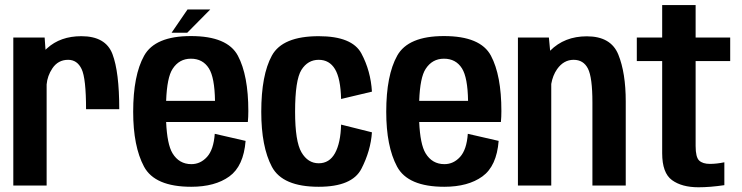

<svg xmlns="http://www.w3.org/2000/svg" viewBox="-20 -746 2982 772"><path d="M326 -307Q326 -431 308.2 -468.2Q290.5 -505.5 254 -505.5Q213.5 -505.5 190.5 -471Q170.5 -441 167.5 -406.5V0H33.5V-595H159.5L163 -546Q166 -549 169.5 -552Q223 -600.5 307 -600.5Q405 -600.5 432.2 -528.5Q459.5 -456.5 459.5 -307Z M749 5Q602.5 5 559 -76.2Q515.5 -157.5 515.5 -296.5Q515.5 -443 559.5 -522Q603.5 -601 747.5 -601Q894.5 -601 936.5 -522Q978.5 -443 978.5 -299.5Q978.5 -275 976.5 -255.5H648Q652 -166 673.5 -130Q700 -86 749.5 -86Q786 -86 812.5 -115.2Q839 -144.5 843.5 -208L967.5 -179.5Q959.5 -78 902 -36.5Q844.5 5 749 5ZM648 -340.5H844.5Q843 -434.5 820 -471Q795.5 -510 747.5 -510Q700.5 -510 674 -469Q651.5 -435 648 -340.5ZM670 -614.5 734 -708H825.5L733 -614.5Z M1261.5 5Q1116 5 1073.2 -75.5Q1030.5 -156 1030.5 -296.5Q1030.5 -444.5 1073.2 -522.5Q1116 -600.5 1261.5 -600.5Q1396 -600.5 1433.2 -530.8Q1470.5 -461 1475.5 -377.5L1351.5 -348Q1349.5 -430.5 1327 -468Q1304.5 -505.5 1261.5 -505.5Q1217.5 -505.5 1192 -465Q1166.5 -424.5 1166.5 -296.5Q1166.5 -177.5 1192.2 -133.5Q1218 -89.5 1261.5 -89.5Q1304.5 -89.5 1327 -130.2Q1349.5 -171 1351.5 -245L1475.5 -214Q1470.5 -140 1433.2 -67.5Q1396 5 1261.5 5Z M1766.5 5Q1620 5 1576.5 -76.2Q1533 -157.5 1533 -296.5Q1533 -443 1577 -522Q1621 -601 1765 -601Q1912 -601 1954 -522Q1996 -443 1996 -299.5Q1996 -275 1994 -255.5H1665.5Q1669.5 -166 1691 -130Q1717.5 -86 1767 -86Q1803.5 -86 1830 -115.2Q1856.5 -144.5 1861 -208L1985 -179.5Q1977 -78 1919.5 -36.5Q1862 5 1766.5 5ZM1665.5 -340.5H1862Q1860.5 -434.5 1837.5 -471Q1813 -510 1765 -510Q1718 -510 1691.5 -469Q1669 -435 1665.5 -340.5Z M2062.5 0V-595H2187L2192 -542Q2249.5 -600 2339.5 -600Q2436.5 -600 2466.2 -526.5Q2496 -453 2496 -338V0H2362V-333.5Q2362 -435 2344 -470.2Q2326 -505.5 2286.5 -505.5Q2246.5 -505.5 2220 -468Q2202.5 -443 2196.5 -408.5V0Z M2788.5 7Q2721.5 7 2682 -21.8Q2642.5 -50.5 2642.5 -130V-500.5H2540.5V-595H2642.5V-725.5H2777V-595H2916V-500.5H2777V-159Q2777 -114 2791.2 -100.5Q2805.5 -87 2834.5 -87Q2861.5 -87 2892.5 -93.5V-1.5Q2835.5 7 2788.5 7Z"/></svg>

Font: Anybody SemiBold
Style: Regular
Weight: 600
Designer: Tyler Finck
Foundry: Etcetera Type Company
Version: Version 1.010; ttfautohint (v1.8.3) -l 8 -r 50 -G 200 -x 14 